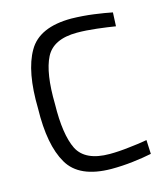

<svg xmlns="http://www.w3.org/2000/svg" viewBox="-107 -785 758 877"><g transform="rotate(-15 272.0 -346.5)"><path d="M500 -77Q463 -70 414 -65Q365 -59 322 -59Q207 -59 171 -129Q136 -200 139 -344Q136 -491 172 -562Q208 -633 320 -633Q362 -633 413 -627Q464 -621 500 -615L503 -680Q469 -687 418 -694Q366 -701 312 -702Q160 -702 108 -611Q55 -520 59 -344Q55 -172 108 -82Q160 8 312 9Q363 9 414 3Q465 -3 503 -11Z"/></g></svg>

Font: RazerF5
Style: Regular
Weight: 400
Foundry: Razer Inc.
Version: Version 2